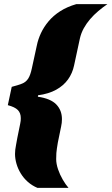

<svg xmlns="http://www.w3.org/2000/svg" viewBox="-20 -763 542 933"><path d="M162 150Q136 139 115.5 121Q95 103 81 80Q67 57 60 32.5Q53 8 53 -15Q53 -35 58 -59Q63 -83 64 -92L78 -161Q80 -169 80.5 -176Q81 -183 81 -189Q81 -214 66.5 -228.5Q52 -243 18 -252L37 -341Q68 -349 87 -356.5Q106 -364 117 -381Q128 -398 135 -432L159 -542Q165 -572 179 -602Q193 -632 216 -659.5Q239 -687 272.5 -708.5Q306 -730 351 -743H502Q480 -728 458 -709.5Q436 -691 418 -670Q400 -649 387 -625.5Q374 -602 368 -575L340 -445Q332 -407 310.5 -377Q289 -347 253 -327Q217 -307 165 -300L164 -293Q226 -284 253.5 -255.5Q281 -227 281 -184Q281 -175 280 -166Q279 -157 277 -148L261 -70Q260 -61 256.5 -41.5Q253 -22 253 10Q253 33 262 59.5Q271 86 285 110Q299 134 313 150Z"/></svg>

Font: Saira Expanded Black
Style: Italic
Weight: 900
Width: 7
Italic angle: -12°
Designer: Hector Gatti with collaboration of the Omnibus-Type team
Foundry: Omnibus-Type
Version: Version 1.101